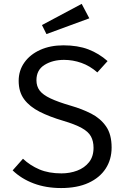

<svg xmlns="http://www.w3.org/2000/svg" viewBox="-20 -949 655 981"><path d="M550.3 -195.4Q550.3 -134.4 520 -87.7Q489.7 -41 432.1 -14.6Q374.4 11.8 292.3 11.8Q214.9 11.8 152.1 -11.8Q89.2 -35.4 44.6 -78.5L97.4 -137.9Q133.8 -103.6 181.5 -83.3Q229.2 -63.1 293.8 -63.1Q336.9 -63.1 374.4 -77.2Q411.8 -91.3 434.9 -120.3Q457.9 -149.2 457.9 -193.8Q457.9 -227.7 444.6 -252.1Q431.3 -276.4 397.4 -295.1Q363.6 -313.8 303.1 -331.8Q233.3 -352.3 182.3 -378.2Q131.3 -404.1 103.3 -441.8Q75.4 -479.5 75.4 -535.9Q75.4 -588.7 104.6 -629.7Q133.8 -670.8 185.4 -694.1Q236.9 -717.4 304.1 -717.4Q377.4 -717.4 431.5 -696.7Q485.6 -675.9 529.7 -636.9L477.4 -579Q439.5 -612.3 395.9 -627.7Q352.3 -643.1 307.2 -643.1Q249.2 -643.1 207.7 -617.4Q166.2 -591.8 166.2 -539Q166.2 -508.2 182.6 -486.4Q199 -464.6 237.9 -446.2Q276.9 -427.7 344.1 -408.2Q399 -392.3 445.9 -368.5Q492.8 -344.6 521.5 -303.8Q550.3 -263.1 550.3 -195.4ZM397.4 -929.2 436.4 -855.4 217.4 -774.9 194.4 -821Z"/></svg>

Font: FiraCode Nerd Font
Style: Regular
Weight: 400
Designer: Carrois Corporate, Edenspiekermann AG, Nikita Prokopov
Foundry: Carrois Corporate, Edenspiekermann AG, Nikita Prokopov
Version: Version 6.002;Nerd Fonts 3.4.0